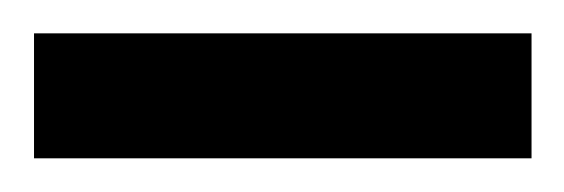

<svg xmlns="http://www.w3.org/2000/svg" viewBox="-30 -94 335 114"><path d="M-9.8 -74.2H285.6V0H-9.8Z"/></svg>

Font: Vazirmatn UI Light
Style: Regular
Weight: 300
Designer: Saber Rastikerdar
Foundry: Saber Rastikerdar
Version: Version 33.003